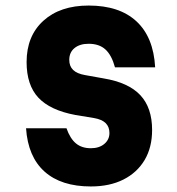

<svg xmlns="http://www.w3.org/2000/svg" viewBox="-20 -654 640 693"><path d="M220 -191Q233 -154 254 -136.5Q275 -119 308 -119Q338 -119 356.5 -134.5Q375 -150 375 -174Q375 -196 361.5 -209.5Q348 -223 319 -228L252 -239Q161 -256 118.5 -301.5Q76 -347 76 -430Q76 -524 136.5 -579Q197 -634 300 -634Q411 -634 472.5 -577Q534 -520 540 -411H395Q383 -455 360.5 -475.5Q338 -496 300 -496Q268 -496 249 -480.5Q230 -465 230 -438Q230 -415 244 -401.5Q258 -388 287 -383L354 -371Q444 -356 486.5 -310.5Q529 -265 529 -185Q529 -122 502 -76.5Q475 -31 425.5 -6Q376 19 308 19Q201 19 141 -34.5Q81 -88 74 -191Z"/></svg>

Font: Martian Mono Condensed
Style: Bold
Weight: 700
Width: 3
Designer: Roman Shamin
Foundry: Evil Martians
Version: Version 1.000